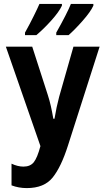

<svg xmlns="http://www.w3.org/2000/svg" viewBox="-20 -953 540 983"><path d="M166 -773Q205 -806 243.5 -849Q282 -892 297 -924V-933H182Q173 -912 153 -871.5Q133 -831 108 -786V-773ZM331 -773Q363 -801 403.5 -847Q444 -893 458 -924V-933H343Q335 -912 314 -871Q293 -830 268 -786V-773ZM328 -208 490 -714H356L283 -458Q269 -406 259 -345H253Q247 -380 240.5 -409Q234 -438 225 -466L145 -714H10L187 -205Q171 -145 153 -122.5Q135 -100 100 -100Q71 -100 39 -115V-4Q76 10 117 10Q206 10 249.5 -44Q293 -98 328 -208Z"/></svg>

Font: Noto Sans Mono UI Condensed
Style: Bold
Weight: 700
Width: 3
Designer: Monotype Design team
Foundry: Monotype Imaging Inc.
Version: 1.000